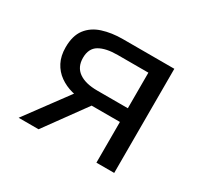

<svg xmlns="http://www.w3.org/2000/svg" viewBox="-109 -631 817 776"><g transform="rotate(30 300.0 -243.0)"><path d="M418 0V-190H257Q223 -190 191 -198.5Q159 -207 133 -225.5Q107 -244 92 -273Q77 -302 77 -342Q77 -396 101 -427.5Q125 -459 167 -472.5Q209 -486 261 -486H501V0ZM275 -254H418V-420H275Q220 -420 189.5 -402Q159 -384 159 -340Q159 -297 189.5 -275.5Q220 -254 275 -254ZM55 0 228 -234 299 -208 148 0Z"/></g></svg>

Font: Source Code Pro
Style: Regular
Weight: 400
Monospace: yes
Designer: Paul D. Hunt, Teo Tuominen
Foundry: Adobe Systems Incorporated
Version: Version 1.018;hotconv 1.0.116;makeotfexe 2.5.65601